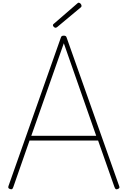

<svg xmlns="http://www.w3.org/2000/svg" viewBox="-20 -1377 939 1411"><path d="M53 12Q43 8 41.5 3.5Q40 -1 42 -9L427 -1100Q429 -1108 434 -1111.5Q439 -1115 449 -1115Q458 -1115 463 -1111.5Q468 -1108 470 -1100L856 -9Q859 -1 857 3.5Q855 8 846 12Q836 16 831 13Q826 10 821 -3L701 -344H197L78 -3Q74 9 69 12.5Q64 16 53 12ZM210 -379H687L449 -1059ZM388 -1173Q382 -1173 375.5 -1179.5Q369 -1186 369 -1191Q369 -1193 370 -1196Q371 -1199 374 -1201L545 -1349Q549 -1352 551.5 -1354.5Q554 -1357 557 -1357Q563 -1357 568 -1353.5Q573 -1350 576 -1344.5Q579 -1339 579 -1334Q579 -1331 578.5 -1329Q578 -1327 575 -1324L400 -1178Q395 -1175 393 -1174Q391 -1173 388 -1173Z"/></svg>

Font: Playwrite FR Moderne Thin
Style: Regular
Weight: 250
Version: Version 1.002